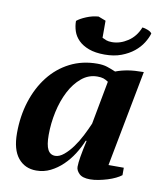

<svg xmlns="http://www.w3.org/2000/svg" viewBox="-82 -786 728 865"><g transform="rotate(10 281.5 -354.0)"><path d="M215 -68Q234 -68 254.5 -85Q275 -102 293.5 -127.5Q312 -153 327.5 -183.5Q343 -214 354 -240L391 -438Q379 -446 368.5 -449.5Q358 -453 341 -453Q301 -453 269 -426.5Q237 -400 215 -357.5Q193 -315 181.5 -262Q170 -209 170 -156Q170 -110 181 -89Q192 -68 215 -68ZM339 -159Q326 -127 306.5 -96.5Q287 -66 262 -42Q237 -18 207 -3Q177 12 142 12Q90 12 59 -26Q28 -64 28 -139Q28 -217 49.5 -284.5Q71 -352 110.5 -402.5Q150 -453 206 -481.5Q262 -510 331 -510Q357 -510 375.5 -504Q394 -498 415 -489Q441 -499 471 -504Q501 -509 543 -509L459 -69H529V-35Q519 -27 502.5 -19Q486 -11 466.5 -5Q447 1 426.5 5Q406 9 388 9Q353 9 338 -6Q323 -21 323 -37Q323 -55 328 -84.5Q333 -114 343 -159ZM355 -556Q312 -556 282.5 -567Q253 -578 235 -596Q217 -614 209.5 -636.5Q202 -659 202 -683Q216 -695 243.5 -706.5Q271 -718 299 -720L333 -707V-629Q343 -624 352.5 -620.5Q362 -617 378 -617Q415 -617 450 -640Q485 -663 502 -706Q513 -705 527 -699.5Q541 -694 546 -686Q540 -665 525.5 -642Q511 -619 487.5 -600Q464 -581 431 -568.5Q398 -556 355 -556Z"/></g></svg>

Font: PT Serif
Style: Bold Italic
Weight: 700
Italic angle: -12°
Designer: A.Korolkova, O.Umpeleva, V.Yefimov
Foundry: ParaType Ltd
Version: Version 1.000W OFL